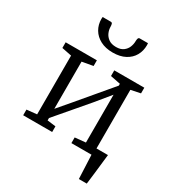

<svg xmlns="http://www.w3.org/2000/svg" viewBox="-232 -951 1145 1262"><g transform="rotate(30 341.0 -320.0)"><path d="M566.5 180Q565.5 157.5 564.5 135Q563.5 112.5 562.5 90Q561.5 67.5 560.5 45Q559.5 22.5 558.5 0L523.5 -52H653.5Q651 -29 648.2 -5.8Q645.5 17.5 643 40.8Q640.5 64 637.8 87.2Q635 110.5 632.2 133.8Q629.5 157 626.5 180ZM40 0V-43L116.5 -51V-497L42 -512V-555H279V-512L196 -497V-139L277 -234L487 -483V-497L411 -512V-555H639V-512L566.5 -497V-51L642 -43V0H406V-43L487 -51V-414L397.5 -305L196 -69V-51L260 -43V0ZM231.5 -820.5Q241.5 -820.5 244 -811Q246.5 -801.5 246.5 -790Q246.5 -769 256 -746.8Q265.5 -724.5 286.8 -709Q308 -693.5 343.5 -693.5Q378 -693.5 398.5 -709Q419 -724.5 427.8 -746.8Q436.5 -769 436.5 -790Q436.5 -801.5 439.2 -811Q442 -820.5 451.5 -820.5H513.5Q513.5 -816.5 514 -812.8Q514.5 -809 514.5 -805.5Q514.5 -762 494.8 -727Q475 -692 436.5 -671.5Q398 -651 342.5 -651Q288 -651 249 -671.5Q210 -692 189.2 -727Q168.5 -762 168.5 -805.5Q168.5 -809 169 -812.8Q169.5 -816.5 169.5 -820.5Z"/></g></svg>

Font: Merriweather 7pt Light
Style: Regular
Weight: 300
Designer: Eben Sorkin
Foundry: Eben Sorkin
Version: Version 2.200;gftools[0.9.31]